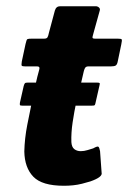

<svg xmlns="http://www.w3.org/2000/svg" viewBox="-20 -596 411 616"><path d="M52 -257Q45 -257 44 -259Q43 -261 44 -267L56 -320Q58 -327 60 -329Q62 -331 69 -331H291Q298 -331 299.5 -329.5Q301 -328 299 -321L286 -264Q285 -259 283 -258Q281 -257 273 -257ZM185 0Q115 0 87 -29Q59 -58 58 -110Q59 -152 67.5 -195.5Q76 -239 85 -282Q91 -310 95 -329Q99 -348 106 -373Q109 -383 99 -383H61Q52 -383 50 -385Q48 -387 50 -399L62 -455Q65 -469 68 -470.5Q71 -472 83 -472H122Q130 -472 132.5 -476.5Q135 -481 137 -491L156 -562Q160 -576 173 -576H287Q293 -576 297.5 -572Q302 -568 300 -562L280 -490Q276 -477 277 -474.5Q278 -472 284 -472H357Q369 -472 370.5 -469.5Q372 -467 369 -453L358 -400Q356 -389 351.5 -386Q347 -383 336 -383H264Q257 -383 254 -379.5Q251 -376 249 -368Q244 -345 238 -320.5Q232 -296 225 -270Q218 -237 213 -203.5Q208 -170 209 -140Q210 -124 218.5 -117.5Q227 -111 239 -111Q250 -111 261 -114.5Q272 -118 279 -120Q293 -128 296 -125Q299 -122 301 -111L306 -42Q310 -28 270 -14Q257 -10 243 -6.5Q229 -3 214.5 -1.5Q200 0 185 0Z"/></svg>

Font: Glory ExtraBold
Style: Italic
Weight: 800
Italic angle: -12°
Version: Version 1.011